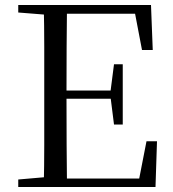

<svg xmlns="http://www.w3.org/2000/svg" viewBox="-20 -748 692 768"><path d="M53 0V-30L191 -42H202V0ZM155 0Q157 -84 157 -168Q157 -252 157 -337V-391Q157 -476 157 -560.5Q157 -645 155 -728H248Q247 -645 246.5 -559.5Q246 -474 246 -380V-358Q246 -257 246.5 -170.5Q247 -84 248 0ZM202 0V-34H577L532 -9L566 -183H608L602 0ZM202 -353V-386H443V-353ZM436 -250 422 -361V-382L436 -491H471V-250ZM53 -698V-728H202V-687H191ZM548 -548 515 -721 559 -693H202V-728H584L591 -548Z"/></svg>

Font: Noto Serif TC
Style: Regular
Weight: 400
Designer: Ryoko NISHIZUKA  (kana & ideographs); Frank Grießhammer (Latin, Greek & Cyrillic); Wenlong ZHANG  (bopomofo); Sandoll Co
Foundry: Adobe
Version: Version 2.003-H1;hotconv 1.1.1;makeotfexe 2.6.0